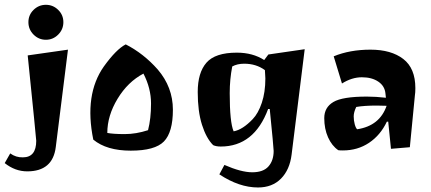

<svg xmlns="http://www.w3.org/2000/svg" viewBox="-61 -620 1831 815"><path d="M81.5 -473.1Q59.6 -495.1 59.6 -525.9Q59.6 -556.6 81.5 -578.1Q103.5 -599.6 133.8 -599.6Q164.1 -599.6 186 -578.1Q208 -556.6 208 -525.9Q208 -495.1 186 -473.1Q164.1 -451.2 133.8 -451.2Q103.5 -451.2 81.5 -473.1ZM54.7 107.4Q2.9 107.4 -41 72.3L-17.6 31.2Q6.8 48.8 36.1 47.9Q92.8 47.9 92.8 -22.5Q92.8 -30.3 56.6 -384.8L227.5 -409.2L175.8 3.9Q163.1 107.4 54.7 107.4Z M608.4 -325.2Q672.9 -250 672.9 -154.3Q672.9 -58.6 634.8 -19.5Q596.7 19.5 494.1 19.5Q391.6 19.5 335 -27.3Q295.9 -218.8 379.9 -337.9Q432.6 -411.1 472.7 -431.6Q548.8 -392.6 608.4 -325.2ZM567.4 -67.4Q580.1 -116.2 580.1 -180.7Q580.1 -245.1 547.9 -307.6Q481.4 -272.5 438 -200.7Q394.5 -128.9 394.5 -55.7Q419.9 -50.8 468.3 -50.8Q516.6 -50.8 567.4 -67.4Z M975.6 -349.6Q946.3 -349.6 924.8 -337.9Q914.1 -283.2 914.1 -224.6Q914.1 -100.6 930.7 -62.5Q968.8 -69.3 1011.7 -114.3Q1035.2 -138.7 1050.3 -183.6Q1065.4 -228.5 1065.4 -287.1Q1065.4 -296.9 1063.5 -322.3Q1026.4 -349.6 975.6 -349.6ZM1034.2 175.8Q954.1 175.8 870.1 120.1L891.6 80.1Q962.9 111.3 1009.8 111.3Q1056.6 111.3 1078.6 86.4Q1100.6 61.5 1100.6 20.5Q1100.6 7.8 1084 -157.2H1077.1Q1017.6 2 876 2Q856.4 2 843.8 -3.9Q814.5 -33.2 796.4 -90.3Q778.3 -147.5 778.3 -229.5Q778.3 -311.5 815.4 -354Q852.5 -396.5 944.3 -396.5Q1011.7 -396.5 1060.5 -365.2L1078.1 -388.7L1232.4 -411.1L1176.8 36.1Q1168.9 100.6 1131.8 138.2Q1094.7 175.8 1034.2 175.8Z M1394.5 18.6Q1380.9 18.6 1375 17.6Q1347.7 -1 1331.5 -37.1Q1315.4 -73.2 1315.4 -118.7Q1315.4 -164.1 1354 -187Q1392.6 -210 1496.1 -210Q1534.2 -210 1577.1 -205.1L1575.2 -222.7Q1572.3 -254.9 1544.9 -273.4Q1517.6 -292 1475.1 -292Q1432.6 -292 1390.6 -265.6L1355.5 -380.9Q1423.8 -409.2 1511.7 -409.2Q1599.6 -409.2 1650.9 -369.6Q1702.1 -330.1 1702.1 -246.1Q1702.1 -226.6 1700.2 -215.8L1678.7 4.9L1598.6 11.7L1586.9 -103.5H1581.1Q1553.7 -45.9 1505.4 -13.7Q1457 18.6 1394.5 18.6ZM1580.1 -170.9 1538.1 -171.9Q1485.4 -171.9 1451.2 -166Q1440.4 -143.6 1440.4 -126Q1440.4 -108.4 1444.8 -92.3Q1449.2 -76.2 1455.1 -71.3Q1550.8 -85.9 1580.1 -170.9Z"/></svg>

Font: Ravi Prakash
Style: Regular
Weight: 400
Designer: Appaji Ambarisha Darbha
Version: Version 1.0.4; ttfautohint (v1.2.42-39fb)